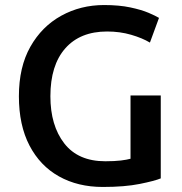

<svg xmlns="http://www.w3.org/2000/svg" viewBox="-20 -729 724 762"><path d="M388 13Q289 13 214 -29Q139 -71 97 -151.5Q55 -232 55 -347Q55 -463 100.5 -543.5Q146 -624 223 -666.5Q300 -709 393 -709Q453 -709 497.5 -699.5Q542 -690 570 -678Q598 -666 611 -658L575 -560Q545 -578 500.5 -591Q456 -604 405 -604Q298 -604 239 -537Q180 -470 180 -347Q180 -231 235 -160Q290 -89 398 -89Q435 -89 459.5 -92Q484 -95 498 -99V-350H618V-21Q594 -11 534.5 1Q475 13 388 13Z"/></svg>

Font: Ubuntu Sans SemiBold
Style: Regular
Weight: 600
Designer: Dalton Maag Ltd
Foundry: Dalton Maag Ltd
Version: Version 1.006; ttfautohint (v1.8.4.7-5d5b)